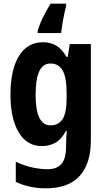

<svg xmlns="http://www.w3.org/2000/svg" viewBox="-20 -786 580 1046"><path d="M215 -556Q253 -556 284.5 -538.5Q316 -521 343 -476H349L360 -546H475V-21Q475 105 414 172.5Q353 240 229 240Q185 240 145 231.5Q105 223 66 205V95Q112 117 157 126.5Q202 136 239 136Q289 136 314.5 107.5Q340 79 340 10V2Q340 -17 341 -36.5Q342 -56 344 -73H340Q313 -25 280 -7.5Q247 10 209 10Q126 10 81.5 -65.5Q37 -141 37 -270Q37 -405 83 -480.5Q129 -556 215 -556ZM255 -440Q214 -440 194 -398Q174 -356 174 -268Q174 -103 256 -103Q298 -103 320.5 -136.5Q343 -170 343 -253V-274Q343 -365 321 -402.5Q299 -440 255 -440ZM340 -753Q331 -718 323.5 -676.5Q316 -635 313 -606H185V-616Q195 -652 214 -691.5Q233 -731 256 -766H340Z"/></svg>

Font: Noto Sans Gurmukhi Condensed
Style: Bold
Weight: 700
Width: 3
Designer: Jelle Bosma - Monotype Design Team
Foundry: Monotype Imaging Inc.
Version: Version 2.004; ttfautohint (v1.8.4.7-5d5b)